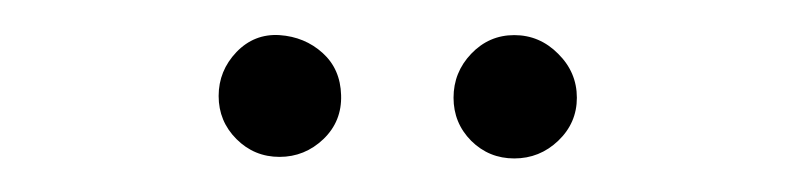

<svg xmlns="http://www.w3.org/2000/svg" viewBox="-20 -618 462 111"><path d="M116.7 -537.6Q106.4 -547.9 106.4 -562.5Q106.4 -577.1 116.7 -587.9Q127 -598.6 141.6 -597.7Q156.2 -596.7 166.5 -587.4Q176.8 -578.1 177.2 -563Q177.7 -547.9 167 -537.6Q156.2 -527.3 141.6 -527.3Q127 -527.3 116.7 -537.6ZM252.4 -536.6Q242.2 -546.9 242.2 -561.5Q242.2 -576.2 252.4 -586.9Q262.7 -597.7 277.3 -597.7Q292 -597.7 302.7 -586.9Q313.5 -576.2 313.5 -561.5Q313.5 -546.9 302.7 -536.6Q292 -526.4 277.3 -526.4Q262.7 -526.4 252.4 -536.6Z"/></svg>

Font: Buda
Style: light
Weight: 400
Version: Version 1.002